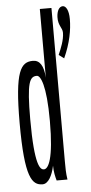

<svg xmlns="http://www.w3.org/2000/svg" viewBox="-51 -699 351 741"><g transform="rotate(-5 125.0 -329.0)"><path d="M221 -668C207 -668 198 -652 197 -628C196 -594 213 -586 213 -566C213 -538 199 -505 189 -482L209 -467C235 -524 244 -575 244 -616C244 -651 233 -668 221 -668ZM84 10C106 10 122 -20 130 -58C130 -34 135 -14 139 0H181C177 -24 177 -47 177 -71V-665H132V-399C129 -446 114 -468 88 -468C41 -468 16 -435 16 -233C16 -21 43 10 84 10ZM94 -47C80 -47 58 -62 58 -244C58 -387 70 -409 98 -409C112 -409 133 -371 133 -231C133 -83 111 -47 94 -47Z"/></g></svg>

Font: Inconsolata UltraCondensed Thin
Style: Regular
Weight: 100
Width: 1
Monospace: yes
Designer: Raph Levien, Cyreal, Brenton Simpson
Foundry: Raph Levien, Cyreal, Google
Version: Version 3.100